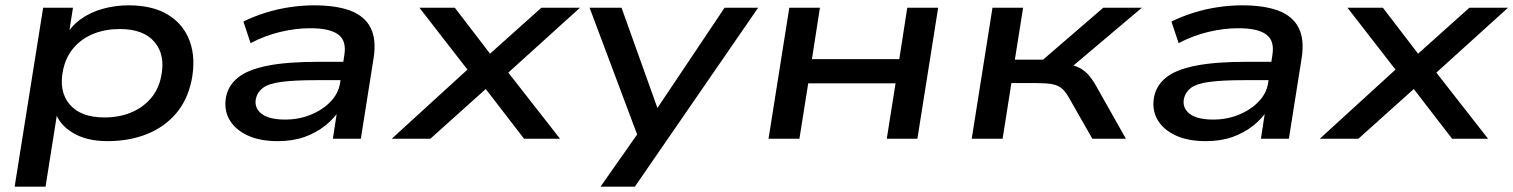

<svg xmlns="http://www.w3.org/2000/svg" viewBox="-20 -521 5683 721"><path d="M35 180 142 -492H254L237 -383H225Q246 -422 282.5 -448.5Q319 -475 366 -488Q413 -501 463 -501Q554 -501 612 -465Q670 -429 693 -365Q716 -301 699 -217Q683 -143 639.5 -93Q596 -43 530.5 -17Q465 9 383 9Q305 9 253 -22.5Q201 -54 187 -103L196 -104L151 180ZM372 -80Q427 -80 471 -98Q515 -116 545 -150Q575 -184 585 -233Q602 -314 560.5 -363Q519 -412 430 -412Q376 -412 332 -394.5Q288 -377 258 -343Q228 -309 217 -259Q200 -178 241.5 -129Q283 -80 372 -80Z M1023 9Q954 9 907.5 -13.5Q861 -36 840.5 -73.5Q820 -111 829 -158Q838 -201 874 -230Q910 -259 983.5 -274Q1057 -289 1180 -289H1288L1278 -220H1168Q1085 -220 1037 -213.5Q989 -207 968 -191.5Q947 -176 941 -151Q934 -116 962 -94Q990 -72 1051 -72Q1102 -72 1146.5 -90Q1191 -108 1221 -139Q1251 -170 1257 -209L1273 -314Q1282 -368 1250 -391.5Q1218 -415 1146 -415Q1090 -415 1032 -401Q974 -387 921 -359L894 -440Q932 -459 976.5 -473Q1021 -487 1068 -494Q1115 -501 1159 -501Q1242 -501 1295.5 -481Q1349 -461 1371.5 -417Q1394 -373 1383 -303L1335 0H1230L1247 -111H1257Q1236 -77 1201.5 -49.5Q1167 -22 1123 -6.5Q1079 9 1023 9Z M1451 0 1761 -283 1763 -224 1555 -492H1688L1832 -304H1803L2013 -492H2158L1863 -225L1864 -280L2083 0H1948L1793 -201H1820L1596 0Z M2235 180 2381 -28 2388 25 2194 -492H2314L2455 -98H2437L2701 -492H2827L2364 180Z M2866 0 2944 -492H3059L3029 -299H3357L3387 -492H3503L3425 0H3310L3343 -208H3015L2982 0Z M3629 0 3707 -492H3822L3791 -297H3897L4123 -492H4268L3979 -248L3965 -282Q4000 -280 4022 -271.5Q4044 -263 4061.5 -246Q4079 -229 4098 -195L4208 0H4082L3993 -156Q3980 -179 3966 -190Q3952 -201 3930.5 -205Q3909 -209 3874 -209H3778L3745 0Z M4508 9Q4439 9 4392.5 -13.5Q4346 -36 4325.5 -73.5Q4305 -111 4314 -158Q4323 -201 4359 -230Q4395 -259 4468.5 -274Q4542 -289 4665 -289H4773L4763 -220H4653Q4570 -220 4522 -213.5Q4474 -207 4453 -191.5Q4432 -176 4426 -151Q4419 -116 4447 -94Q4475 -72 4536 -72Q4587 -72 4631.5 -90Q4676 -108 4706 -139Q4736 -170 4742 -209L4758 -314Q4767 -368 4735 -391.5Q4703 -415 4631 -415Q4575 -415 4517 -401Q4459 -387 4406 -359L4379 -440Q4417 -459 4461.5 -473Q4506 -487 4553 -494Q4600 -501 4644 -501Q4727 -501 4780.5 -481Q4834 -461 4856.5 -417Q4879 -373 4868 -303L4820 0H4715L4732 -111H4742Q4721 -77 4686.5 -49.5Q4652 -22 4608 -6.5Q4564 9 4508 9Z M4936 0 5246 -283 5248 -224 5040 -492H5173L5317 -304H5288L5498 -492H5643L5348 -225L5349 -280L5568 0H5433L5278 -201H5305L5081 0Z"/></svg>

Font: Nunito Sans 10pt Expanded SemiBold
Style: Italic
Weight: 600
Width: 7
Italic angle: -9°
Designer: Vernon Adams
Foundry: Vernon Adams
Version: Version 3.101;gftools[0.9.27]